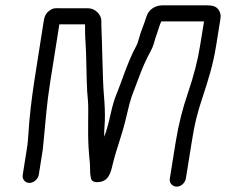

<svg xmlns="http://www.w3.org/2000/svg" viewBox="-20 -671 845 718"><path d="M125 -17 140 -112C141 -121 142 -131 143 -142C151 -221 154 -278 168 -366L202 -580H298C298 -558 298 -535 300 -511C303 -473 303 -383 306 -329C308 -301 310 -293 310 -263C310 -194 307 -145 316 -62C318 -42 315 -27 320 -5C322 6 331 11 347 10C386 8 394 -24 402 -59C418 -124 437 -165 454 -241C472 -318 471 -304 498 -378C511 -414 526 -448 544 -481C548 -488 551 -495 554 -504L559 -521C560 -524 561 -529 563 -534C567 -543 577 -579 583 -591H743L728 -499C720 -447 705 -389 683 -324C663 -266 648 -207 637 -140L615 -3C612 13 625 27 641 27C657 27 672 13 675 -3L697 -140C708 -209 716 -243 740 -315C756 -364 777 -428 788 -499L802 -586C805 -606 808 -614 800 -630C792 -646 777 -651 755 -651H587C560 -651 536 -635 528 -610L523 -595C516 -573 506 -552 500 -528L495 -512C494 -508 492 -504 490 -500C472 -468 454 -423 433 -364C416 -316 409 -312 394 -246C386 -209 378 -181 370 -160C369 -169 370 -188 372 -218C373 -244 372 -279 368 -323C364 -370 362 -513 359 -577V-592C360 -615 336 -640 311 -640H209C189 -640 182 -643 166 -632C151 -622 146 -609 143 -589L108 -366C98 -300 90 -234 86 -167C85 -154 84 -135 80 -112L65 -17C62 -1 74 13 90 13C106 13 122 -1 125 -17Z"/></svg>

Font: Squarish
Style: It
Weight: 400
Foundry: Cannot Into Space Fonts
Version: Version 0.272